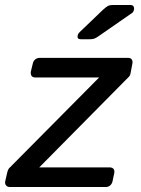

<svg xmlns="http://www.w3.org/2000/svg" viewBox="-40 -753 566 773"><path d="M-19 -23 -11 -58Q-9 -66 -6.5 -71Q-4 -76 1 -80L359 -441H103Q82 -441 84 -464L92 -497Q94 -507 101.5 -513.5Q109 -520 120 -520H476Q486 -520 490.5 -513.5Q495 -507 493 -497L486 -460Q485 -448 474 -439L118 -79H402Q412 -79 417 -73Q422 -67 420 -56L413 -23Q411 -13 403.5 -6.5Q396 0 386 0H0Q-10 0 -15.5 -6.5Q-21 -13 -19 -23ZM273 -611Q274 -617 281 -624L375 -714Q387 -725 394.5 -729Q402 -733 416 -733H485Q500 -733 500 -717Q498 -705 492 -701L355 -606Q345 -599 338 -597Q331 -595 320 -595H285Q269 -595 273 -611Z"/></svg>

Font: SVN-Rubik
Style: Italic
Weight: 400
Italic angle: -12°
Designer: Hubert and Fischer
Foundry: Hubert & Fischer
Version: Version 2.101; ttfautohint (v1.8.3)